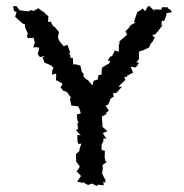

<svg xmlns="http://www.w3.org/2000/svg" viewBox="-20 -608 607 635"><path d="M172 -487 175 -502 160 -520H157L147 -537L139 -535L140 -555L128 -563L134 -556L129 -565L110 -578L107 -581L92 -572L78 -575L79 -571H70L45 -574L34 -588L23 -587L27 -571L35 -568L30 -553L34 -549L55 -530L62 -528L63 -517L72 -497L69 -490L72 -482L91 -483L95 -468L90 -451L100 -452L110 -450L105 -429L112 -419L129 -423L121 -418L127 -401L148 -392L157 -384L153 -375L152 -361L166 -365L165 -341L169 -342L187 -331L180 -318L186 -313L187 -309L201 -304L216 -283L211 -284L213 -273L216 -259L239 -256L244 -245L247 -233L234 -229L236 -210L241 -201L236 -203L238 -181L231 -178L247 -160L236 -162V-142L239 -132L249 -133L242 -112L244 -110L231 -98L232 -74L244 -57L236 -44L233 -42C238 -37 243 -31 248 -26L235 -7L248 -5L251 -1L254 -6L271 4L284 -1L299 7L305 3L323 5L322 -8L328 -3L329 -12L316 -37L318 -36L320 -51L319 -62L335 -74H329L326 -87L327 -109L316 -112V-130L321 -139L323 -151L332 -148L320 -168L335 -174C330 -179 325 -184 319 -188L318 -208L317 -223L335 -232L328 -233L340 -242L329 -259L338 -262L346 -282L356 -288L354 -300L365 -301L384 -322L373 -320L376 -326L395 -344L391 -354L400 -353V-357L420 -368L412 -387L429 -385L440 -400L431 -402L440 -413L439 -436L447 -441L450 -440L473 -451L477 -460V-462L485 -471L492 -484L483 -492L493 -494L502 -504L517 -524L514 -526L515 -539H523L530 -557V-564L549 -568L544 -575L535 -581V-584H516L513 -576L489 -577L493 -570L474 -588L469 -587L460 -571L452 -580L446 -575L434 -568C430 -557 427 -546 423 -536L428 -533L414 -526L410 -522L405 -514L395 -505L404 -486L401 -494L377 -473L372 -467L377 -468L373 -459V-437L360 -441L351 -423L344 -420L336 -408L344 -406L342 -399L318 -385L316 -375V-361L306 -360L303 -345L290 -341L286 -327L283 -324L287 -307L288 -322L272 -342L258 -351L265 -349L256 -354L257 -362L250 -372L246 -391L227 -396L222 -394L221 -416L213 -417L212 -427L208 -430L212 -435L203 -460L191 -455L177 -471L172 -483Z"/></svg>

Font: Charger Distortion
Style: 1
Weight: 400
Designer: Jasper
Foundry: Cannot Into Space Fonts
Version: Version 0.98